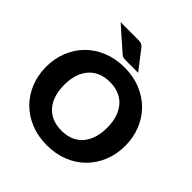

<svg xmlns="http://www.w3.org/2000/svg" viewBox="-242 -1112 1298 1298"><g transform="rotate(45 407.0 -463.0)"><path d="M612.5 -364.5Q612.5 -418.5 598.5 -461.8Q584.5 -505 558.2 -535Q532 -565 494 -581Q456 -597 407.5 -597Q358.5 -597 320.2 -581Q282 -565 255.8 -535Q229.5 -505 215.5 -461.8Q201.5 -418.5 201.5 -364.5Q201.5 -310 215.5 -266.8Q229.5 -223.5 255.8 -193.5Q282 -163.5 320.2 -147.8Q358.5 -132 407.5 -132Q456 -132 494 -147.8Q532 -163.5 558.2 -193.5Q584.5 -223.5 598.5 -266.8Q612.5 -310 612.5 -364.5ZM785.5 -364.5Q785.5 -285.5 758.2 -217.5Q731 -149.5 681.5 -99.2Q632 -49 562.2 -20.5Q492.5 8 407.5 8Q322.5 8 252.5 -20.5Q182.5 -49 132.8 -99.2Q83 -149.5 55.8 -217.5Q28.5 -285.5 28.5 -364.5Q28.5 -443.5 55.8 -511.5Q83 -579.5 132.8 -629.5Q182.5 -679.5 252.5 -708Q322.5 -736.5 407.5 -736.5Q492.5 -736.5 562.2 -707.8Q632 -679 681.5 -629Q731 -579 758.2 -511Q785.5 -443 785.5 -364.5ZM333 -933.5Q344.5 -933.5 353 -932.8Q361.5 -932 368.2 -929.8Q375 -927.5 380.8 -923Q386.5 -918.5 393 -910.5L497.5 -775.5H384.5Q375.5 -775.5 369 -775.8Q362.5 -776 356.8 -777.5Q351 -779 345.8 -781.8Q340.5 -784.5 334.5 -790L172 -933.5Z"/></g></svg>

Font: Lato
Style: Regular
Weight: 900
Designer: Lukasz Dziedzic with Adam Twardoch and Botio Nikoltchev
Foundry: tyPoland Lukasz Dziedzic
Version: Version 2.010; 2014-09-01; http://www.latofonts.com/; ttfaut